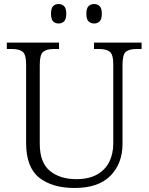

<svg xmlns="http://www.w3.org/2000/svg" viewBox="-20 -926 740 956"><path d="M352 10Q240 10 175 -41.5Q110 -93 110 -215V-605Q110 -655 92.5 -668.5Q75 -682 40 -682H14V-714H274V-682H248Q213 -682 195.5 -668.5Q178 -655 178 -603V-210Q178 -117 228 -75.5Q278 -34 360 -34Q423 -34 464 -57.5Q505 -81 524.5 -121Q544 -161 544 -212V-605Q544 -655 526.5 -668.5Q509 -682 474 -682H448V-714H685V-682H660Q624 -682 607 -668.5Q590 -655 590 -603V-210Q590 -112 530 -51Q470 10 352 10ZM449 -809Q432 -809 421 -819.5Q410 -830 410 -858Q410 -885 421 -895.5Q432 -906 449 -906Q465 -906 476 -895.5Q487 -885 487 -858Q487 -830 476 -819.5Q465 -809 449 -809ZM272 -809Q255 -809 244.5 -819.5Q234 -830 234 -858Q234 -885 244.5 -895.5Q255 -906 272 -906Q288 -906 299 -895.5Q310 -885 310 -858Q310 -830 299 -819.5Q288 -809 272 -809Z"/></svg>

Font: Noto Serif Tamil Light
Style: Regular
Weight: 300
Designer: Indian Type Foundry, Tom Grace, and the Monotype Design Team
Foundry: Monotype Imaging Inc.
Version: Version 2.004; ttfautohint (v1.8.4.7-5d5b)